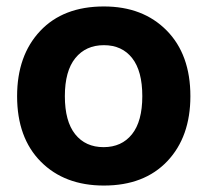

<svg xmlns="http://www.w3.org/2000/svg" viewBox="-20 -566 643 595"><path d="M302 9Q180 9 106.5 -65Q33 -139 33 -268Q33 -394 104.5 -470Q176 -546 302 -546Q423 -546 496.5 -471.5Q570 -397 570 -268Q570 -142 498.5 -66.5Q427 9 302 9ZM213 -150Q245 -110 301 -110Q357 -110 389 -150Q421 -190 421 -268Q421 -346 389.5 -386Q358 -426 302 -426Q246 -426 213.5 -386Q181 -346 181 -268Q181 -190 213 -150Z"/></svg>

Font: Mona Sans
Style: Bold
Weight: 700
Designer: Deni Anggara
Foundry: GitHub
Version: Version 2.000;Glyphs 3.2.3 (3260)